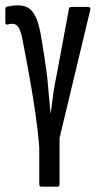

<svg xmlns="http://www.w3.org/2000/svg" viewBox="-20 -514 369 719"><path d="M135 185Q127 185 127 175V38Q123 -18 113 -87Q103 -156 90 -228.5Q77 -301 64 -367Q57 -401 48.5 -413Q40 -425 26 -425Q18 -425 7 -422Q4 -421 2 -423.5Q0 -426 0 -429V-479Q0 -488 6 -489Q15 -491 25.5 -492.5Q36 -494 48 -494Q71 -494 87.5 -483.5Q104 -473 116 -445.5Q128 -418 136 -365Q142 -329 146.5 -299Q151 -269 155 -240Q158 -216 160 -190.5Q162 -165 164.5 -140.5Q167 -116 169 -91H170Q173 -110 175 -128.5Q177 -147 180 -166.5Q183 -186 186.5 -205.5Q190 -225 194 -243L238 -480Q239 -488 246 -488H310Q320 -488 318 -477L203 3V175Q203 185 196 185Z"/></svg>

Font: Sofia Sans Extra Condensed Medium
Style: Regular
Weight: 500
Version: Version 4.100